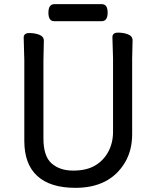

<svg xmlns="http://www.w3.org/2000/svg" viewBox="-20 -876 750 924"><path d="M469 -774H241Q213 -774 213 -815Q213 -856 242 -856H470Q498 -856 498 -815Q498 -774 469 -774ZM191 -680 189 -584V-210Q189 -124 228.5 -89.5Q268 -55 332 -55Q396 -55 437 -79Q478 -103 501 -145.5Q524 -188 524 -242V-595L521 -697Q521 -719 548 -719Q575 -719 596.5 -710.5Q618 -702 618 -682L616 -594V-230Q616 -153 582 -95Q509 28 343 28Q222 28 159.5 -29Q97 -86 97 -198V-586L94 -695Q94 -717 121 -717Q148 -717 169.5 -708.5Q191 -700 191 -680Z"/></svg>

Font: LXGW ZhenKai
Style: Regular
Weight: 400
Designer: LXGW / Fontworks Inc.
Foundry: LXGW / Fontworks Inc.
Version: Version 0.800;June 8, 2025